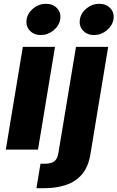

<svg xmlns="http://www.w3.org/2000/svg" viewBox="-20 -790 620 1014"><path d="M10.7 0 100.6 -542.5H270.5L180.7 0ZM195.3 -605Q158.7 -605 137 -628.9Q115.2 -652.8 120.6 -687.5Q126.5 -722.2 156.2 -746.1Q186 -770 223.1 -770Q259.8 -770 281.7 -746.1Q303.7 -722.2 297.9 -687.5Q292 -653.3 262.2 -629.2Q232.4 -605 195.3 -605ZM381.3 -542.5H551.3L457.5 24.4Q446.8 90.3 413.8 129.6Q380.9 168.9 329.1 186.5Q277.3 204.1 210.4 204.1H172.4L193.8 74.7H216.3Q251.5 74.7 267.6 61.3Q283.7 47.9 288.1 20ZM476.6 -605Q439.9 -605 418.2 -628.9Q396.5 -652.8 401.9 -687.5Q407.7 -722.2 437.5 -746.1Q467.3 -770 504.4 -770Q541 -770 563 -746.1Q585 -722.2 579.1 -687.5Q573.2 -653.3 543.5 -629.2Q513.7 -605 476.6 -605Z"/></svg>

Font: Inter 16pt ExtraBold
Style: Italic
Weight: 800
Italic angle: -9.3988°
Version: Version 4.001;git-66647c0bb